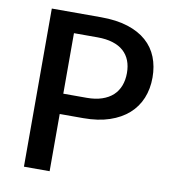

<svg xmlns="http://www.w3.org/2000/svg" viewBox="-81 -791 772 861"><g transform="rotate(10 305.0 -360.0)"><path d="M309.5 -353Q348.5 -353 378.2 -363Q408 -373 427.8 -391.2Q447.5 -409.5 457.5 -435.5Q467.5 -461.5 467.5 -493.5Q467.5 -525 457.8 -550Q448 -575 428.5 -592.5Q409 -610 379.2 -619.2Q349.5 -628.5 309.5 -628.5H202.5V-353ZM309.5 -720Q380 -720 431.8 -703.5Q483.5 -687 517.2 -657.2Q551 -627.5 567.5 -585.8Q584 -544 584 -493.5Q584 -442 566.5 -399.2Q549 -356.5 514.5 -325.8Q480 -295 428.8 -277.8Q377.5 -260.5 309.5 -260.5H202.5V0H85.5V-720Z"/></g></svg>

Font: TypoPRO Lato
Style: Regular
Weight: 600
Designer: Lukasz Dziedzic with Adam Twardoch and Botio Nikoltchev
Foundry: tyPoland Lukasz Dziedzic
Version: Version 2.010; 2014-09-01; http://www.latofonts.com/